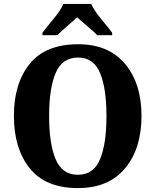

<svg xmlns="http://www.w3.org/2000/svg" viewBox="-20 -951 794 981"><path d="M378 10Q535 10 619 -91Q703 -192 703 -358Q703 -524 619 -624.5Q535 -725 379 -725Q213 -725 132 -625Q51 -525 51 -359Q51 -192 132 -91Q213 10 378 10ZM378 -58Q298 -58 264.5 -137Q231 -216 231 -358Q231 -500 264.5 -578.5Q298 -657 379 -657Q458 -657 491 -578.5Q524 -500 524 -358Q524 -216 491 -137Q458 -58 378 -58ZM197 -771H273Q290 -789 321.5 -816Q353 -843 374 -863Q395 -843 427.5 -816Q460 -789 477 -771H553V-784Q531 -813 496 -855Q461 -897 446 -931H304Q289 -897 254 -855Q219 -813 197 -784Z"/></svg>

Font: Noto Serif SemiCondensed Extra
Style: Regular
Weight: 800
Width: 4
Designer: Monotype Design Team
Foundry: Monotype Imaging Inc.
Version: Version 1.002